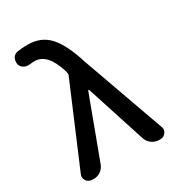

<svg xmlns="http://www.w3.org/2000/svg" viewBox="-193 -926 960 1048"><g transform="rotate(-30 287.5 -402.5)"><path d="M160.2 -43.9Q151.4 -20.5 129.9 -5.9Q110.4 5.9 88.9 5.9Q85.9 5.9 83 4.9H74.2Q52.7 2.9 42 -15.6Q36.1 -25.4 36.1 -36.1Q36.1 -44.9 40 -52.7L252 -552.7Q254.9 -558.6 252.9 -566.4L250 -580.1Q210 -712.9 128.9 -712.9Q114.3 -712.9 101.6 -710.9Q95.7 -710 89.8 -710Q76.2 -710 64.5 -715.8Q46.9 -724.6 41 -742.2Q39.1 -750 39.1 -757.8Q39.1 -770.5 44.9 -782.2Q54.7 -800.8 75.2 -804.7Q103.5 -809.6 141.6 -809.6Q225.6 -809.6 276.4 -753.4Q327.1 -697.3 365.2 -574.2L550.8 -54.7Q553.7 -46.9 553.7 -40Q553.7 -28.3 545.9 -17.6Q533.2 0 512.7 0H504.9Q478.5 0 458 -15.1Q437.5 -30.3 429.7 -54.7L309.6 -426.8Q308.6 -428.7 306.2 -428.7Q303.7 -428.7 302.7 -426.8Z"/></g></svg>

Font: Gen Jyuu Gothic Medium
Style: Regular
Weight: 500
Designer: [Source Han Sans]
Ryoko NISHIZUKA  (kana & ideographs); Paul D. Hunt (Latin, Greek & Cyrillic); Wenlong ZHANG  (bopomofo
Version: Version 1.002.20150607